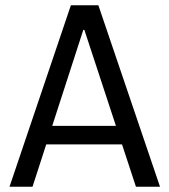

<svg xmlns="http://www.w3.org/2000/svg" viewBox="-20 -706 640 726"><path d="M16 0 248 -686H352L585 0H494L299 -593H295L103 0ZM122 -160V-230H475V-160Z"/></svg>

Font: Chivo Mono Medium Light
Style: Regular
Weight: 300
Monospace: yes
Version: Version 1.008